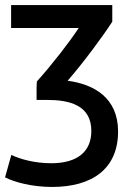

<svg xmlns="http://www.w3.org/2000/svg" viewBox="-28 -548 518 761"><path d="M117 -152V-202L118 -225C180 -294 247 -381 284 -437H16V-528H417V-462C379 -403 302 -299 240 -228C345 -214 440 -160 440 -27C440 120 339 193 178 193C99 193 29 174 -8 155L17 66C52 83 110 99 175 99C280 99 334 52 334 -29C334 -132 246 -152 158 -152Z"/></svg>

Font: Repo Medium
Style: Regular
Weight: 500
Designer: Stefan Peev
Foundry: Context Ltd
Version: Version 1.502